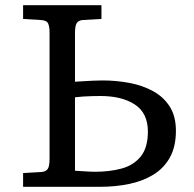

<svg xmlns="http://www.w3.org/2000/svg" viewBox="-20 -720 748 740"><path d="M69 0V-53L138 -57Q155 -58 163 -67.5Q171 -77 171 -108V-596Q171 -617 165.5 -629.5Q160 -642 135 -643L69 -647V-700H371V-647L301 -643Q283 -642 276 -631.5Q269 -621 269 -592V-405Q283 -406 301.5 -407Q320 -408 339 -409Q358 -410 375 -410Q428 -410 478.5 -400.5Q529 -391 569.5 -369Q610 -347 634 -309.5Q658 -272 658 -216Q658 -155 635 -113.5Q612 -72 571.5 -47Q531 -22 478 -11Q425 0 365 0ZM269 -62Q289 -61 308.5 -59.5Q328 -58 347 -58Q403 -58 449 -70.5Q495 -83 522.5 -117Q550 -151 550 -213Q550 -284 500 -317Q450 -350 367 -350Q351 -350 334 -349.5Q317 -349 300.5 -348Q284 -347 269 -345Z"/></svg>

Font: Literata Variable Black
Style: Regular
Weight: 900
Designer: Latin by Veronika Burian and Jose Scaglione. Greek by Irene Vlachou. Cyrillic by Vera Evstafieva.
Foundry: TypeTogether
Version: Version 3.021